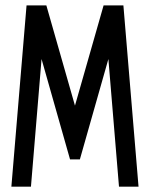

<svg xmlns="http://www.w3.org/2000/svg" viewBox="-20 -704 565 724"><path d="M22.9 0 80.1 -683.6H154.8L262.7 -305.7L370.6 -683.6H445.3L502.4 0H428.7L388.7 -481.4L281.2 -103H244.1L136.7 -481.4L96.7 0Z"/></svg>

Font: Anka/Coder Condensed
Style: Regular
Weight: 400
Width: 4
Monospace: yes
Version: Version 1.100